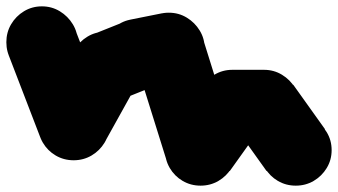

<svg xmlns="http://www.w3.org/2000/svg" viewBox="-82 -553 1065 605"><path d="M-62 -420Q-62 -389 -47 -363.5Q-32 -338 -6.5 -323Q19 -308 50 -308Q81 -308 106.5 -323Q132 -338 147.5 -363.5Q163 -389 163 -420Q163 -451 147.5 -476.5Q132 -502 106.5 -517.5Q81 -533 50 -533Q19 -533 -6.5 -517.5Q-32 -502 -47 -476.5Q-62 -451 -62 -420Z M155 -460 -55 -380 45 -120 255 -200Z M38 -160Q38 -129 53 -103.5Q68 -78 93.5 -63Q119 -48 150 -48Q181 -48 206.5 -63Q232 -78 247.5 -103.5Q263 -129 263 -160Q263 -191 247.5 -216.5Q232 -242 206.5 -257.5Q181 -273 150 -273Q119 -273 93.5 -257.5Q68 -242 53 -216.5Q38 -191 38 -160Z M52 -215 248 -105 348 -285 152 -395Z M138 -340Q138 -309 153 -283.5Q168 -258 193.5 -243Q219 -228 250 -228Q281 -228 306.5 -243Q332 -258 347.5 -283.5Q363 -309 363 -340Q363 -371 347.5 -396.5Q332 -422 306.5 -437.5Q281 -453 250 -453Q219 -453 193.5 -437.5Q168 -422 153 -396.5Q138 -371 138 -340Z M209 -444 291 -236 391 -276 309 -484Z M238 -380Q238 -349 253 -323.5Q268 -298 293.5 -283Q319 -268 350 -268Q381 -268 406.5 -283Q432 -298 447.5 -323.5Q463 -349 463 -380Q463 -411 447.5 -436.5Q432 -462 406.5 -477.5Q381 -493 350 -493Q319 -493 293.5 -477.5Q268 -462 253 -436.5Q238 -411 238 -380Z M328 -491 372 -269 472 -289 428 -511Z M338 -400Q338 -369 353 -343.5Q368 -318 393.5 -303Q419 -288 450 -288Q481 -288 506.5 -303Q532 -318 547.5 -343.5Q563 -369 563 -400Q563 -431 547.5 -456.5Q532 -482 506.5 -497.5Q481 -513 450 -513Q419 -513 393.5 -497.5Q368 -482 353 -456.5Q338 -431 338 -400Z M557 -433 343 -367 443 -47 657 -113Z M438 -80Q438 -49 453 -23.5Q468 2 493.5 17Q519 32 550 32Q581 32 606.5 17Q632 2 647.5 -23.5Q663 -49 663 -80Q663 -111 647.5 -136.5Q632 -162 606.5 -177.5Q581 -193 550 -193Q519 -193 493.5 -177.5Q468 -162 453 -136.5Q438 -111 438 -80Z M458 -146 642 -14 742 -154 558 -286Z M538 -220Q538 -189 553 -163.5Q568 -138 593.5 -123Q619 -108 650 -108Q681 -108 706.5 -123Q732 -138 747.5 -163.5Q763 -189 763 -220Q763 -251 747.5 -276.5Q732 -302 706.5 -317.5Q681 -333 650 -333Q619 -333 593.5 -317.5Q568 -302 553 -276.5Q538 -251 538 -220Z M650 -333V-108H750V-333Z M638 -220Q638 -189 653 -163.5Q668 -138 693.5 -123Q719 -108 750 -108Q781 -108 806.5 -123Q832 -138 847.5 -163.5Q863 -189 863 -220Q863 -251 847.5 -276.5Q832 -302 806.5 -317.5Q781 -333 750 -333Q719 -333 693.5 -317.5Q668 -302 653 -276.5Q638 -251 638 -220Z M842 -286 658 -154 758 -14 942 -146Z M738 -80Q738 -49 753 -23.5Q768 2 793.5 17Q819 32 850 32Q881 32 906.5 17Q932 2 947.5 -23.5Q963 -49 963 -80Q963 -111 947.5 -136.5Q932 -162 906.5 -177.5Q881 -193 850 -193Q819 -193 793.5 -177.5Q768 -162 753 -136.5Q738 -111 738 -80Z"/></svg>

Font: Linefont Black
Style: Regular
Weight: 900
Monospace: yes
Version: Version 3.002;gftools[0.9.33]